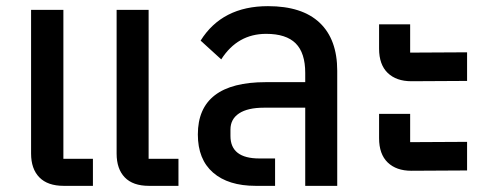

<svg xmlns="http://www.w3.org/2000/svg" viewBox="-20 -604 1582 624"><path d="M187 0Q135 0 108 -27.5Q81 -55 81 -105V-572H186V-88H282V0ZM464 0Q412 0 385.5 -27.5Q359 -55 359 -105V-572H463V-88H560V0Z M851 -584Q962 -584 1019 -530Q1076 -476 1076 -374V0H972V-254H838Q785 -254 757 -235.5Q729 -217 729 -183V-162Q729 -89 823 -89H874V0H811Q722 0 672.5 -43Q623 -86 623 -167Q623 -337 844 -337H972V-367Q972 -432 941 -463Q910 -494 845 -494Q752 -494 699 -411L632 -472Q702 -584 851 -584Z M1317 -340Q1268 -340 1240 -367Q1212 -394 1212 -446V-525H1313V-433L1498 -434V-341ZM1317 -49Q1268 -49 1240 -76Q1212 -103 1212 -155V-234H1313V-142L1498 -143V-50Z"/></svg>

Font: Anuphan Medium
Style: Regular
Weight: 500
Designer: Mike Abbink, Paul van der Laan, Pieter van Rosmalen, Mint Tantisuwanna
Foundry: Bold Monday; Cadson Demak
Version: Version 3.002;hotconv 1.0.109;makeotfexe 2.5.65596